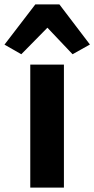

<svg xmlns="http://www.w3.org/2000/svg" viewBox="-52 -849 427 869"><path d="M44.4 -603.5 162.6 -723.6 276.4 -603.5 355 -647.5 216.8 -829.1H107.9L-31.7 -647ZM85 0H237.3V-556.6H85Z"/></svg>

Font: Merriweather Sans
Style: Bold
Weight: 700
Designer: Eben Sorkin ( eben@eyebytes.com )
Foundry: Eben Sorkin
Version: Version 1.003